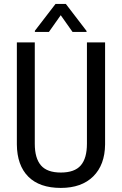

<svg xmlns="http://www.w3.org/2000/svg" viewBox="-20 -921 602 951"><path d="M500.5 -710.9H410.6V-209C410.6 -161.1 400.5 -125.4 380.1 -101.8C359.8 -78.2 326.8 -66.4 281.2 -66.4C236 -66.4 203.2 -78.2 182.9 -101.8C162.5 -125.4 152.3 -161.1 152.3 -209V-710.9H63.5V-205.6C64.1 -136.6 83 -83.4 120.1 -46.1C157.2 -8.9 210.9 9.8 281.2 9.8C349.9 9.8 403.5 -9.3 441.9 -47.4C480.3 -85.4 499.8 -138.2 500.5 -205.6ZM408.7 -767.6 306.2 -901.4H254.9L152.8 -768.6V-762.7H222.2L280.8 -845.7L339.4 -762.7H408.7Z"/></svg>

Font: Roboto Condensed
Style: Regular
Weight: 400
Designer: Google
Version: Version 2.134; 2016